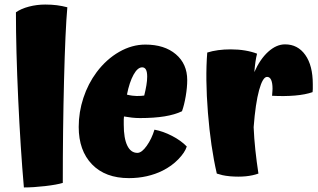

<svg xmlns="http://www.w3.org/2000/svg" viewBox="-20 -762 1398 844"><path d="M256 42Q230 50 178.5 56Q127 62 85 62Q70 -109 60 -326.5Q50 -544 50 -708Q73 -724 107.5 -733Q142 -742 179 -742Q207 -742 230 -739Q253 -736 276 -730Q267 -629 261.5 -410Q256 -191 256 42Z M538 -346Q550 -343 561.5 -341.5Q573 -340 581 -340Q589 -340 599.5 -340.5Q610 -341 614 -342Q620 -366 623.5 -387Q627 -408 627 -425Q627 -446 621.5 -456Q616 -466 605 -466Q585 -466 567 -433.5Q549 -401 538 -346ZM659 -192Q697 -185 736.5 -164.5Q776 -144 801 -118Q793 -92 764 -62Q735 -32 695 -12Q663 4 625.5 12.5Q588 21 547 21Q443 21 384.5 -39.5Q326 -100 326 -204Q326 -269 346.5 -331.5Q367 -394 405 -445Q448 -502 504 -534Q560 -566 619 -566Q703 -566 753 -523.5Q803 -481 803 -410Q803 -378 796.5 -339.5Q790 -301 780 -273Q749 -258 703.5 -250.5Q658 -243 595 -243Q577 -243 559.5 -245Q542 -247 525 -250Q524 -244 524 -236.5Q524 -229 524 -214Q524 -154 539.5 -122Q555 -90 584 -90Q603 -90 625 -121Q647 -152 659 -192Z M1095 -203Q1097 -154 1102.5 -102.5Q1108 -51 1116 1Q1091 10 1060 13Q1029 16 992 13Q971 11 958 8Q945 5 933 1Q906 -116 894 -266.5Q882 -417 891 -531Q913 -538 939 -541.5Q965 -545 994 -545Q1028 -545 1057.5 -540Q1087 -535 1110 -526Q1106 -511 1103 -490.5Q1100 -470 1098 -445Q1123 -502 1159 -534.5Q1195 -567 1233 -567Q1289 -567 1322 -520.5Q1355 -474 1355 -392Q1355 -378 1355 -370.5Q1355 -363 1354 -357Q1323 -346 1276.5 -342Q1230 -338 1176 -341Q1177 -356 1177.5 -361.5Q1178 -367 1178 -372Q1178 -397 1172 -410.5Q1166 -424 1154 -424Q1135 -424 1119 -366Q1103 -308 1095 -203Z"/></svg>

Font: Atma
Style: Bold
Weight: 700
Designer: Gregori Vincens, Jeremie Hornus, Riccardo Olocco, Yoann Minet.
Foundry: black foundry
Version: Version 1.102;PS 1.100;hotconv 1.0.86;makeotf.lib2.5.63406